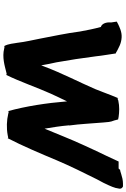

<svg xmlns="http://www.w3.org/2000/svg" viewBox="176 -955 754 1146"><g transform="rotate(90 553.0 -382.0)"><path d="M109 -702 114 -668C111 -638 122 -612 141 -607C152 -567 160 -527 168 -483C179 -397 196 -323 211 -242C219 -201 230 -155 235 -112V-111C240 -88 240 -57 255 -30C255 -30 260 -32 260 -32C260 -32 270 -30 270 -30C321 -17 373 -33 409 -42C409 -42 422 -45 422 -45C422 -45 427 -42 427 -42C467 -122 504 -231 539 -308C552 -337 568 -370 585 -405C595 -282 614 -160 643 -54C643 -54 648 -57 648 -57C648 -57 660 -54 660 -54C698 -45 744 -43 787 -51C787 -51 801 -54 801 -54C801 -54 805 -51 805 -51C850 -137 899 -253 937 -344C966 -413 1016 -516 1050 -583C1066 -611 1078 -636 1086 -654C1093 -669 1098 -682 1102 -696V-697L1105 -712C1108 -721 1107 -732 1093 -739H1077C1055 -739 1037 -734 1021 -729L998 -722L995 -723C993 -720 991 -718 986 -713H944C935 -694 925 -671 910 -640C875 -568 824 -458 794 -383C779 -346 764 -309 748 -271C740 -317 732 -370 728 -417L729 -418C720 -482 717 -554 711 -623C709 -644 709 -664 699 -687L693 -710L678 -713C650 -717 615 -719 580 -711C580 -711 568 -706 568 -706C568 -706 566 -711 566 -711C554 -682 542 -653 530 -620L512 -574C469 -474 417 -376 377 -269C375 -265 373 -258 370 -251C365 -281 359 -312 352 -342C339 -414 326 -499 316 -578C313 -611 303 -666 299 -696L293 -698L285 -703C266 -712 242 -729 203 -731C169 -733 140 -717 126 -711Z"/></g></svg>

Font: Hussar Pisanka
Style: BlkKur
Weight: 700
Designer: Robert Jablonski
Foundry: Cannot Into Space Fonts
Version: Version 1.070